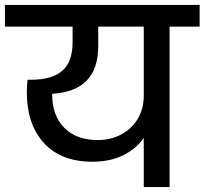

<svg xmlns="http://www.w3.org/2000/svg" viewBox="-44 -760 831 780"><path d="M767 -652H645V0H540V-200Q510 -156 457 -129.5Q404 -103 331 -103Q204 -103 134.5 -179Q65 -255 65 -385Q65 -411 68 -436H81Q167 -436 209 -472.5Q251 -509 251 -590V-652H-24V-740H767ZM540 -652H355V-572Q355 -390 168 -379V-375Q168 -291 217 -241Q266 -191 353 -191Q406 -191 449 -214Q492 -237 516 -278Q540 -319 540 -371Z"/></svg>

Font: MSTAGE Medium
Style: Regular
Weight: 500
Designer: Ninad Kale (Devanagari), Jonny Pinhorn (Latin)
Foundry: Indian Type Foundry
Version: 4.004